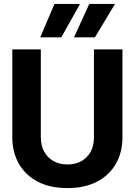

<svg xmlns="http://www.w3.org/2000/svg" viewBox="-20 -951 690 983"><path d="M325 12Q237 12 174 -20.5Q111 -53 77 -112Q43 -171 43 -249V-698H189V-249Q189 -206 206 -175Q223 -144 253.5 -126.5Q284 -109 325 -109Q367 -109 397.5 -126.5Q428 -144 444.5 -175Q461 -206 461 -249V-698H607V-249Q607 -171 573 -112Q539 -53 476 -20.5Q413 12 325 12ZM186 -760 259 -931H390L294 -760ZM359 -760 437 -931H569L466 -760Z"/></svg>

Font: Azeret Mono Thin SemiBold
Style: Regular
Weight: 600
Version: Version 1.002